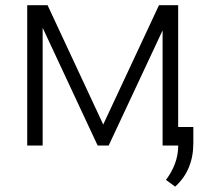

<svg xmlns="http://www.w3.org/2000/svg" viewBox="-20 -548 781 723"><path d="M82.5 0ZM368.7 -79.1 578.6 -528.3H650.9V0H592.3V-433.6L389.2 0H347.7L140.6 -443.4V0H82.5V-528.3H159.2ZM639.6 154.8 605 129.4Q649.4 69.8 650.9 5.9V-69.8H708V-8.8Q708 92.8 639.6 154.8Z"/></svg>

Font: Roboto Light
Style: Regular
Weight: 300
Designer: Google
Version: Version 2.134; 2016; ttfautohint (v1.6)